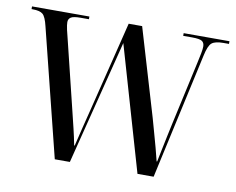

<svg xmlns="http://www.w3.org/2000/svg" viewBox="-64 -619 863 702"><g transform="rotate(10 367.5 -268.0)"><path d="M62 -473Q54 -507 43 -516.5Q32 -526 5 -526H1V-536H214V-526H183Q157 -526 147.5 -520Q138 -514 138 -502Q138 -492 142 -473.5Q146 -455 151 -437L210 -196Q221 -151 228 -122Q235 -93 241 -62H243Q250 -91 260 -132Q270 -173 278 -204L360 -535H410L506 -212Q512 -190 520 -162Q528 -134 535.5 -106Q543 -78 548 -57H550Q554 -77 559.5 -103.5Q565 -130 570.5 -156.5Q576 -183 580 -201L632 -437Q637 -459 640 -475Q643 -491 643 -500Q643 -514 634 -520Q625 -526 597 -526H564V-536H734V-526H713Q683 -526 670.5 -516Q658 -506 650 -468L547 0H487L353 -462L236 0H180Z"/></g></svg>

Font: Noto Serif Display Condensed
Style: Regular
Weight: 400
Width: 3
Designer: Monotype Design Team
Foundry: Monotype Imaging Inc.
Version: Version 2.009